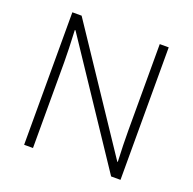

<svg xmlns="http://www.w3.org/2000/svg" viewBox="-119 -786 910 906"><g transform="rotate(20 336.0 -332.5)"><path d="M577.9 -665.3V0H530.8L137 -590.5H133.5Q138.5 -489.9 138.5 -431.2V0H94V-665.3H140.5L534.4 -75.3H536.9Q532.9 -162.8 532.9 -231V-665.3Z"/></g></svg>

Font: Khula Light
Style: Regular
Weight: 300
Designer: Erin McLaughlin, Steve Matteson
Version: Version 1.002;PS 1.0;hotconv 1.0.72;makeotf.lib2.5.5900; ttf